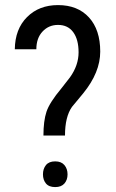

<svg xmlns="http://www.w3.org/2000/svg" viewBox="-20 -741 462 766"><path d="M153.3 -200.2Q153.3 -258.8 165.5 -295.4Q177.7 -332 225.1 -388.7L259.3 -432.6Q293.5 -480.5 293.5 -532.2Q293.5 -583.5 272.2 -612.5Q251 -641.6 211.4 -641.6Q174.3 -641.6 149.7 -615.2Q125 -588.9 125 -544.4H39.1Q40 -625 87.9 -672.9Q135.7 -720.7 211.4 -720.7Q290 -720.7 335 -671.4Q379.9 -622.1 379.9 -535.2Q379.9 -452.1 312 -368.7L267.1 -314.5Q239.3 -274.9 239.3 -200.2ZM200.2 -97.2Q224.6 -97.2 237.1 -82.3Q249.5 -67.4 249.5 -45.4Q249.5 -23.4 237.1 -9Q224.6 5.4 200.2 5.4Q175.3 5.4 163.3 -9Q151.4 -23.4 151.4 -45.4Q151.4 -67.4 163.3 -82.3Q175.3 -97.2 200.2 -97.2Z"/></svg>

Font: TypoPRO Roboto
Style: Regular
Weight: 400
Designer: Google
Version: Version 2.136; 2016